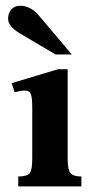

<svg xmlns="http://www.w3.org/2000/svg" viewBox="-20 -663 324 683"><path d="M269.5 0H44.9V-35.2Q76.7 -35.2 85.7 -47.1Q94.7 -59.1 94.7 -97.7V-281.2Q94.7 -316.4 89.6 -328.6Q84.5 -340.8 70.3 -340.8Q53.2 -340.8 32.2 -334.5L21.5 -367.2L185.5 -416.5H220.7V-97.2Q220.7 -58.6 231 -46.9Q241.2 -35.2 269.5 -35.2ZM235.4 -469.2H177.7L52.7 -543Q8.8 -568.4 8.8 -596.7Q8.8 -615.7 20.3 -629.2Q31.7 -642.6 51.3 -642.6Q88.4 -642.6 117.7 -608.4Z"/></svg>

Font: Scheherazade New
Style: Bold
Weight: 700
Designer: SIL International
Foundry: SIL International
Version: Version 4.000